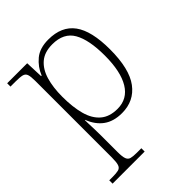

<svg xmlns="http://www.w3.org/2000/svg" viewBox="-221 -665 1024 1024"><g transform="rotate(-45 291.0 -153.0)"><path d="M23 240V215H49Q77 215 92.5 211Q108 207 113.5 190.5Q119 174 119 139V-439Q119 -473 113.5 -488Q108 -503 91.5 -507Q75 -511 41 -511H4V-536H155L159 -435H163Q182 -482 220.5 -514Q259 -546 324 -546Q424 -546 472 -480.5Q520 -415 520 -276Q520 -129 468 -59.5Q416 10 325 10Q262 10 221.5 -19.5Q181 -49 160 -104H158Q158 -94 158.5 -77.5Q159 -61 160 -37.5Q161 -14 161 18V140Q161 175 167 191Q173 207 188 211Q203 215 231 215H265V240ZM324 -23Q399 -23 438 -87.5Q477 -152 477 -272Q477 -391 442 -452Q407 -513 321 -513Q262 -513 227 -483Q192 -453 176.5 -400Q161 -347 161 -277Q161 -199 176.5 -142Q192 -85 228 -54Q264 -23 324 -23Z"/></g></svg>

Font: Noto Serif Gujarati ExtraLight
Style: Regular
Weight: 250
Version: Version 2.102